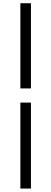

<svg xmlns="http://www.w3.org/2000/svg" viewBox="-20 -858 310 1158"><path d="M102.9 -324.6V-838.5H166.6V-324.6ZM102.9 279.3V-239.3H166.6V279.3Z"/></svg>

Font: Noto Sans JP
Style: Regular
Weight: 100
Designer: Ryoko NISHIZUKA 西塚涼子 (kana, bopomofo & ideographs); Paul D. Hunt (Latin, Greek & Cyrillic); Sandoll Communications 산돌커뮤니
Foundry: Adobe
Version: Version 2.004;hotconv 1.0.118;makeotfexe 2.5.65603